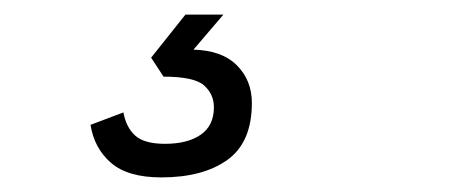

<svg xmlns="http://www.w3.org/2000/svg" viewBox="-20 -28 640 263"><path d="M201 215Q155 215 132 195Q109 175 104 143L149 126Q153 147 165.5 158Q178 169 206 169Q237 169 255 156.5Q273 144 273 119Q273 101 259.5 89Q246 77 204 77L187 51L234 -8H286L245 40Q284 41 304.5 61.5Q325 82 325 113Q325 167 291.5 191Q258 215 201 215Z"/></svg>

Font: Geist Mono Light
Style: Italic
Weight: 300
Italic angle: -12°
Monospace: yes
Designer: Basement.studio, Andrés Briganti, Mateo Zaragoza
Foundry: Basement.studio, Vercel, Andrés Briganti, Guido Ferreyra, Mateo Zaragoza
Version: Version 1.500; ttfautohint (v1.8.4.7-5d5b)